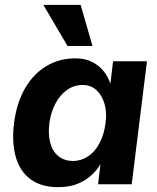

<svg xmlns="http://www.w3.org/2000/svg" viewBox="-20 -761 650 793"><path d="M219 12Q151 12 107 -20Q63 -52 45.5 -111.5Q28 -171 38 -253Q49 -337 83.5 -396.5Q118 -456 171.5 -488Q225 -520 290 -520Q332 -520 361 -505Q390 -490 408.5 -466.5Q427 -443 436 -415L447 -508H587L524 0H385L395 -83Q379 -56 354.5 -34.5Q330 -13 297 -0.5Q264 12 219 12ZM283 -96Q317 -97 345 -116Q373 -135 391.5 -170.5Q410 -206 416 -253Q422 -297 411.5 -332.5Q401 -368 378 -389Q355 -410 321 -410Q285 -410 256 -389Q227 -368 208.5 -332.5Q190 -297 184 -253Q178 -205 188 -169.5Q198 -134 222.5 -115Q247 -96 283 -96ZM259 -571 159 -741H313L362 -571Z"/></svg>

Font: Inclusive Sans
Style: Bold Italic
Weight: 700
Italic angle: -7°
Designer: Olivia King
Foundry: Olivia King
Version: Version 2.004